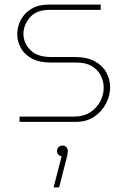

<svg xmlns="http://www.w3.org/2000/svg" viewBox="-20 -530 554 835"><path d="M65 0V-23H300Q343 -23 372 -41.5Q401 -60 416 -89Q431 -118 431 -148Q431 -176 418.5 -201Q406 -226 380 -242Q354 -258 314 -258H200Q151 -258 118.5 -275.5Q86 -293 70.5 -321.5Q55 -350 55 -381Q55 -414 70.5 -443.5Q86 -473 116.5 -491.5Q147 -510 191 -510H418V-487H194Q139 -487 110.5 -454.5Q82 -422 82 -382Q82 -344 111.5 -313Q141 -282 203 -282H305Q359 -282 393 -263Q427 -244 443 -214Q459 -184 459 -150Q459 -114 441 -79.5Q423 -45 390 -22.5Q357 0 310 0ZM213 285 248 150Q239 148 233.5 142Q228 136 228 127Q228 116 235 109.5Q242 103 252 103Q263 103 269 110.5Q275 118 275 127Q275 139 270 157L237 285Z"/></svg>

Font: MuseoModerno Thin
Style: Regular
Weight: 100
Designer: Pablo Cosgaya, Héctor Gatti, Marcela Romero, and the Authors of The MuseoModerno Project.
Foundry: Omnibus-Type Team
Version: Version 1.003